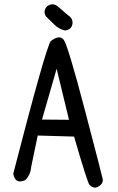

<svg xmlns="http://www.w3.org/2000/svg" viewBox="-20 -854 540 882"><path d="M196.3 -825.2Q222.7 -843.8 246.6 -823.7Q270.5 -803.7 291 -785.2Q312.5 -772.5 313.5 -750Q311.5 -717.8 278.3 -713.9Q251 -720.7 231 -739.7Q210.9 -758.8 191.4 -778.3Q175.8 -802.7 196.3 -825.2ZM212.9 -665Q253.9 -696.3 272.9 -670.9Q292 -645.5 370.1 -347.7Q448.2 -49.8 451.2 -34.2Q456.1 -16.6 441.4 -3.9Q416 19.5 391.6 -3.9Q382.8 -10.7 320.3 -226.6L153.3 -231.4L123 -85.9Q120.1 -49.8 95.7 -26.4Q48.8 -5.9 41 -56.6Q188.5 -627.9 212.9 -665ZM240.2 -538.1 172.9 -304.7 296.9 -303.7Z"/></svg>

Font: NaikaiFont
Style: Regular
Weight: 400
Version: Version 1.67